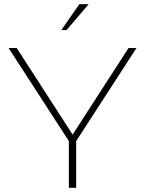

<svg xmlns="http://www.w3.org/2000/svg" viewBox="-20 -900 696 920"><path d="M21 -670 310 -224V0H345V-224L634 -670H596L328 -255L60 -670ZM274 -756H299L405 -880H360Z"/></svg>

Font: LT Wave Alt Thin
Style: Regular
Weight: 100
Designer: Daniel Lyons
Version: Version 2.5 (Glyphs App)